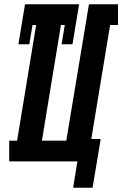

<svg xmlns="http://www.w3.org/2000/svg" viewBox="-20 -755 572 898"><path d="M413 123H322L342 0H23V-97H60L149 -638H132L117 -548H66L97 -735H350L319 -548H268L283 -638H265L176 -97H290L396 -735H532V-638H495L407 -105H451Z"/></svg>

Font: Iosevka Curly Slab XBdObl
Style: Regular
Weight: 800
Italic angle: -9°
Monospace: yes
Designer: Belleve Invis
Foundry: Belleve Invis
Version: Version 11.1.0; ttfautohint (v1.8.3)